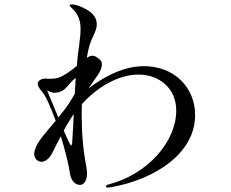

<svg xmlns="http://www.w3.org/2000/svg" viewBox="-20 -841 1040 865"><path d="M628 -543C573 -543 507 -526 430 -478C413 -468 396 -456 379 -442C396 -467 410 -489 420 -502C431 -517 439 -536 439 -551C439 -560 436 -568 429 -573C417 -584 407 -590 396 -590C387 -590 380 -586 371 -580C374 -597 377 -613 381 -628C393 -676 416 -697 416 -732C416 -767 390 -790 351 -808C334 -816 315 -821 304 -821C297 -821 294 -819 294 -816C294 -812 303 -806 309 -799C336 -772 343 -740 343 -713C343 -690 341 -672 336 -633C332 -609 329 -579 326 -544C307 -528 285 -512 264 -500C244 -489 230 -486 202 -486C196 -486 190 -487 182 -487C171 -487 150 -480 150 -463C150 -452 160 -439 172 -425C186 -409 208 -359 231 -297C187 -245 146 -200 138 -167C135 -160 134 -154 134 -148C134 -127 150 -112 166 -112C181 -112 201 -123 216 -153C228 -177 241 -203 254 -227C272 -169 288 -108 296 -55C301 -27 319 -8 341 -8C354 -8 372 -22 372 -59C372 -68 371 -78 369 -90C354 -166 348 -244 348 -321C348 -338 348 -355 349 -372C427 -458 522 -505 604 -505C698 -505 774 -443 774 -343C774 -203 646 -56 469 -10C461 -8 457 -5 457 -1C457 3 461 4 467 4C470 4 479 3 488 1C667 -32 859 -143 859 -323C859 -448 764 -543 628 -543ZM192 -434C202 -428 216 -423 224 -423C234 -423 245 -425 252 -428C280 -438 289 -466 321 -490C320 -467 318 -443 317 -419C304 -395 288 -369 263 -337C256 -328 249 -320 243 -311C221 -363 200 -415 192 -434ZM310 -280C308 -253 307 -220 305 -195C304 -192 302 -183 299 -186C294 -192 282 -218 267 -253C279 -275 291 -295 302 -312C305 -317 308 -322 312 -326C311 -311 311 -295 310 -280Z"/></svg>

Font: Shippori Mincho OTF Medium
Style: Regular
Weight: 500
Designer: FONTDASU
Foundry: FONTDASU / Google Inc. / but / Adobe
Version: Version 3.300;hotconv 1.0.109;makeotfexe 2.5.65596